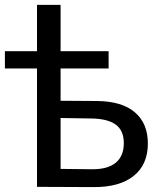

<svg xmlns="http://www.w3.org/2000/svg" viewBox="-20 -762 653 783"><path d="M0 -482.9V-553.2H130.9V-742.2H227.1V-553.2H422.9V-482.9H227.1V-351.1L376 -350.1Q477.1 -349.1 530 -304Q583 -258.8 583 -176.8Q583 -90.8 524.9 -44.4Q466.8 2 359.9 1L130.9 0V-482.9ZM227.1 -73.2 353 -71.8Q418 -70.8 451.4 -97.9Q484.9 -125 484.9 -178.2Q484.9 -230 451.9 -253.9Q418.9 -277.8 353 -278.8L227.1 -280.8Z"/></svg>

Font: Montserrat Medium
Style: Regular
Weight: 500
Designer: Julieta Ulanovsky
Foundry: Julieta Ulanovsky
Version: Version 7.200